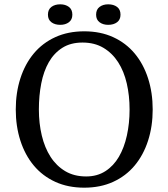

<svg xmlns="http://www.w3.org/2000/svg" viewBox="-20 -857 780 889"><path d="M379 -40Q430 -40 468 -64.5Q506 -89 530.5 -131Q555 -173 567.5 -229.5Q580 -286 580 -350Q580 -414 567 -470.5Q554 -527 527 -569Q500 -611 459 -635.5Q418 -660 362 -660Q307 -660 268.5 -635.5Q230 -611 206 -569Q182 -527 171 -470.5Q160 -414 160 -350Q160 -286 173.5 -229.5Q187 -173 214 -131Q241 -89 282 -64.5Q323 -40 379 -40ZM74.5 -205.5Q53 -272 53 -350Q53 -428 74.5 -494.5Q96 -561 136.5 -609.5Q177 -658 236 -685Q295 -712 370 -712Q445 -712 504 -685Q563 -658 603.5 -609.5Q644 -561 665.5 -494.5Q687 -428 687 -350Q687 -272 665.5 -205.5Q644 -139 603.5 -90.5Q563 -42 504 -15Q445 12 370 12Q295 12 236 -15Q177 -42 136.5 -90.5Q96 -139 74.5 -205.5ZM425 -789Q425 -813 441 -825Q457 -837 481 -837Q506 -837 522 -825Q538 -813 538 -789Q538 -766 522 -754Q506 -742 481 -742Q457 -742 441 -754Q425 -766 425 -789ZM202 -789Q202 -813 218 -825Q234 -837 259 -837Q283 -837 299 -825Q315 -813 315 -789Q315 -766 299 -754Q283 -742 259 -742Q234 -742 218 -754Q202 -766 202 -789Z"/></svg>

Font: PTSerif
Style: Regular
Weight: 400
Designer: A.Korolkova, O.Umpeleva, V.Yefimov
Foundry: ParaType Ltd
Version: Version 1.000W OFL; ttfautohint (v1.2) -l 8 -r 50 -G 200 -x 